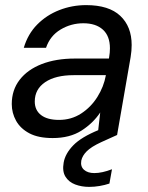

<svg xmlns="http://www.w3.org/2000/svg" viewBox="-20 -528 579 751"><path d="M186 12Q130 12 95 -6.5Q60 -25 43 -55.5Q26 -86 26 -121Q26 -176 57 -216Q88 -256 143.5 -277.5Q199 -299 273 -299H406L407 -305Q410 -322 410 -339Q410 -387 382.5 -412Q355 -437 306 -437Q258 -437 217 -412.5Q176 -388 160 -341H73Q89 -395 125.5 -432Q162 -469 212 -488.5Q262 -508 317 -508Q406 -508 450.5 -466Q495 -424 495 -352Q495 -341 494 -329Q493 -317 491 -305L438 0H362L372 -88Q344 -46 298.5 -17Q253 12 186 12ZM211 -59Q259 -59 297.5 -84Q336 -109 361 -149Q386 -189 394 -233V-234H268Q197 -234 156.5 -206.5Q116 -179 116 -131Q116 -97 140.5 -78Q165 -59 211 -59ZM329 203Q299 203 274 193.5Q249 184 236 163Q223 142 229 108Q235 73 266.5 40.5Q298 8 367 -20L423 -43L438 0L376 28Q337 46 319.5 63.5Q302 81 298 100Q294 123 308.5 136Q323 149 349 149Q379 149 418 134L408 190Q390 196 369.5 199.5Q349 203 329 203Z"/></svg>

Font: DeepMind Sans
Style: Italic
Weight: 400
Italic angle: -10°
Designer: Jonny Pinhorn / Modifications: Colophon Foundry
Foundry: Colophon Foundry
Version: Version 1.002; ttfautohint (v1.8.2)